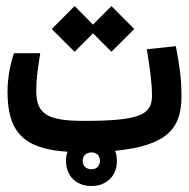

<svg xmlns="http://www.w3.org/2000/svg" viewBox="-20 -501 626 636"><path d="M282.7 115.2C330.6 115.2 367.2 84.5 367.2 31.7C367.2 19.5 365.2 8.3 361.3 -1.5C538.6 -18.6 581.1 -79.6 581.1 -182.1C581.1 -243.2 574.7 -282.7 562.5 -348.1L466.3 -337.9C477.5 -268.6 483.4 -226.6 483.4 -183.1C483.4 -119.6 439 -100.6 258.3 -100.6C136.2 -100.6 100.1 -123 100.1 -200.7C100.1 -240.7 104.5 -267.1 113.3 -324.7H26.4C16.6 -297.4 4.9 -247.6 4.9 -197.3C4.9 -64 58.1 -7.3 203.6 1.5C200.2 10.7 198.7 21 198.7 31.7C198.7 83 233.4 115.2 282.7 115.2ZM349.1 -329.6 424.8 -404.8 349.1 -481 288.1 -419.4 227.1 -481 151.4 -404.8 227.1 -329.6 288.1 -390.6ZM282.7 59.6C267.1 59.6 253.9 50.3 253.9 31.7C253.9 14.6 266.1 3.9 283.2 3.9C299.8 3.9 311 14.2 311 31.7C311 49.3 299.8 59.6 282.7 59.6Z"/></svg>

Font: CaskaydiaCove Nerd Font
Style: Regular
Weight: 400
Designer: Aaron Bell
Foundry: Saja Typeworks
Version: Version 2111.1;Nerd Fonts 2.3.3